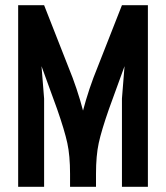

<svg xmlns="http://www.w3.org/2000/svg" viewBox="-20 -720 640 740"><path d="M200 -300Q229 -217 239.5 -168.5Q250 -120 250 -50V0H350L345 -50Q322 -254 260 -420L150 -700H50V0H150V-340L140 -465ZM400 -300 460 -465 450 -340V0H550V-700H450L340 -420Q278 -254 255 -50L250 0H350V-50Q350 -120 360.5 -168.5Q371 -217 400 -300Z"/></svg>

Font: Millimetre
Style: Regular
Weight: 500
Designer: Jérémy Landes
Version: Version 1.0